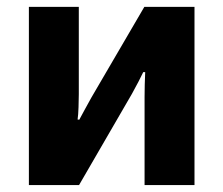

<svg xmlns="http://www.w3.org/2000/svg" viewBox="-20 -535 646 555"><path d="M63.5 0H208.5L361.6 -264.2Q372.3 -283.7 380.1 -298.6Q387.9 -313.5 394 -326.4H399.7Q398.9 -311.8 398.4 -290.4Q397.9 -269 397.9 -254.4V0H542.2V-515.1H397.2L244.1 -252.9Q233.2 -233.2 224.5 -217.3Q215.8 -201.4 209.2 -189L204.3 -189.5Q206.3 -202.9 207 -225.5Q207.8 -248 207.8 -262.7V-515.1H63.5Z"/></svg>

Font: Roboto Flex
Style: Regular
Weight: 400
Designer: Berlow after Robertson
Foundry: Google
Version: Version 3.200;gftools[0.9.32]